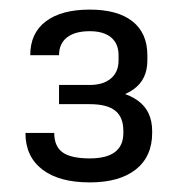

<svg xmlns="http://www.w3.org/2000/svg" viewBox="-20 -805 370 400"><path d="M167 -425Q103 -425 68 -452Q33 -479 33 -528H93Q93 -500 110.5 -487.5Q128 -475 167 -475Q237 -475 237 -528V-532Q237 -561 220 -574.5Q203 -588 167 -588H103V-628H167Q195 -628 211 -641.5Q227 -655 227 -679V-690Q227 -714 211.5 -727Q196 -740 167 -740Q136 -740 119.5 -727Q103 -714 103 -690H43Q43 -736 75.5 -760.5Q108 -785 167 -785Q225 -785 256 -760.5Q287 -736 287 -690V-679Q287 -640 259 -619.5Q231 -599 187 -599V-617Q237 -617 267 -595.5Q297 -574 297 -532V-528Q297 -479 263 -452Q229 -425 167 -425Z"/></svg>

Font: Pathway Extreme 8pt Thin
Style: Regular
Weight: 100
Version: Version 1.001;gftools[0.9.26]